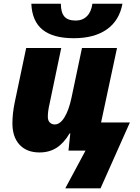

<svg xmlns="http://www.w3.org/2000/svg" viewBox="-20 -812 754 1035"><path d="M349.1 0 358.9 -92.8H355Q324.7 -41 285.4 -15.6Q246.1 9.8 192.9 9.8Q124 9.8 85.4 -32Q46.9 -73.7 46.9 -147Q46.9 -198.7 59.1 -258.8L121.1 -553.2H310.1L247.1 -252Q237.8 -211.9 237.8 -183.1Q237.8 -161.6 248.8 -151.4Q259.8 -141.1 274.9 -141.1Q303.7 -141.1 327.4 -179.4Q351.1 -217.8 365.2 -284.2L421.9 -553.2H610.8L524.9 -151.9H680.2L522 203.1H332L440.9 0ZM377.9 -606Q266.1 -606 209.5 -651.9Q152.8 -697.8 148.9 -792H308.1Q308.1 -745.1 326.9 -723.1Q345.7 -701.2 388.2 -701.2Q424.8 -701.2 448.5 -724.6Q472.2 -748 478 -792H640.1Q623.5 -701.2 555.9 -653.6Q488.3 -606 377.9 -606Z"/></svg>

Font: Open Sans Extrabold
Style: Italic
Weight: 800
Italic angle: -12°
Foundry: Ascender Corporation
Version: Version 1.10